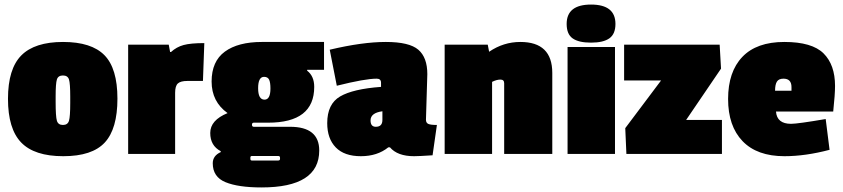

<svg xmlns="http://www.w3.org/2000/svg" viewBox="-20 -675 3699 842"><path d="M15 -241.5Q15 -373 73.5 -432Q132 -491 256.5 -491Q381 -491 438 -433Q495 -375 495 -242.5Q495 -110 439.5 -50Q384 10 257.5 10Q131 10 73 -50Q15 -110 15 -241.5ZM224 -252V-228Q224 -164 229.5 -145.5Q235 -127 256 -127Q277 -127 282.5 -145.5Q288 -164 288 -223V-251Q288 -309 282.5 -326.5Q277 -344 256 -344Q235 -344 229.5 -326.5Q224 -309 224 -252Z M748 -268V0H542V-479H720L726 -447H730Q754 -469 785 -477.5Q816 -486 876 -486L870 -320H802Q772 -320 760 -309Q748 -298 748 -268Z M1129 -491H1401V-369H1327V-365Q1358 -341 1358 -294Q1358 -137 1156 -137H1093Q1085 -137 1085 -128Q1085 -119 1093 -119H1252Q1380 -119 1380 -15Q1380 147 1127 147Q1025 147 969 124Q913 101 913 41Q913 8 948 -8V-12Q902 -36 902 -92Q902 -148 978 -179Q908 -229 908 -317.5Q908 -406 966 -448.5Q1024 -491 1129 -491ZM1138 -338Q1112 -338 1112 -288Q1112 -238 1140 -238Q1166 -238 1166 -287Q1166 -314 1160 -326Q1154 -338 1138 -338ZM1085 29H1199Q1208 29 1208 22V16Q1208 9 1199 9H1085Q1078 9 1078 16V22Q1078 29 1085 29Z M1854 -350 1848 -150Q1848 -136 1858.5 -131.5Q1869 -127 1896 -127L1877 6Q1817 10 1796 10Q1723 10 1690 -29H1683Q1635 10 1562.5 10Q1490 10 1452.5 -28.5Q1415 -67 1415 -135Q1415 -219 1471.5 -252Q1528 -285 1651 -294V-312Q1651 -330 1632 -330Q1581 -330 1457 -299L1426 -457Q1569 -491 1672 -491Q1775 -491 1814.5 -457Q1854 -423 1854 -350ZM1628 -119Q1657 -119 1657 -149V-187Q1605 -180 1605 -147Q1605 -119 1628 -119Z M2262 -491Q2402 -491 2402 -355V0H2191V-310Q2191 -326 2174.5 -326Q2158 -326 2138 -316V0H1930V-479H2119L2125 -448Q2188 -491 2262 -491Z M2677 0H2469V-469H2677ZM2465 -570Q2465 -655 2572 -655Q2679 -655 2679 -570Q2679 -526 2652.5 -507Q2626 -488 2572 -488Q2518 -488 2491.5 -506.5Q2465 -525 2465 -570Z M3146 0H2727L2722 -113L2879 -322H2717V-479H3136L3142 -374L2989 -149H3146Z M3416 -330Q3395 -330 3387 -317Q3379 -304 3379 -277H3451V-293Q3451 -330 3416 -330ZM3642 -298Q3642 -261 3634 -186H3383Q3387 -132 3449 -132Q3478 -132 3601 -153L3618 -18Q3512 10 3420 10Q3300 10 3236.5 -56Q3173 -122 3173 -241Q3173 -360 3235.5 -425.5Q3298 -491 3419.5 -491Q3541 -491 3591.5 -441Q3642 -391 3642 -298Z"/></svg>

Font: Passion One
Style: Bold
Weight: 700
Designer: Alejandro Lo Celso
Foundry: Fontstage
Version: Version 1.002